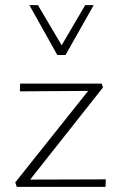

<svg xmlns="http://www.w3.org/2000/svg" viewBox="-20 -724 463 744"><path d="M39 -17 333 -386 355 -372 57 -370 58 -400H374L379 -385L84 -12L64 -28L390 -29L389 0H45ZM202 -511 211 -535 310 -704H343L234 -511ZM202 -511 94 -704H127L227 -535L234 -511Z"/></svg>

Font: Ysabeau Infant ExtraLight
Style: Regular
Weight: 250
Designer: Christian Thalmann (Catharsis Fonts)
Version: Version 2.001;gftools[0.9.30]; featfreeze: ss01,ss02,lnum